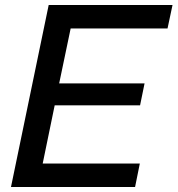

<svg xmlns="http://www.w3.org/2000/svg" viewBox="-20 -749 711 769"><path d="M175 -729H671L651 -635H263L217 -415H559L541 -327H199L151 -94H540L521 0H24Z"/></svg>

Font: Mona Sans Medium
Style: Italic
Weight: 500
Italic angle: -11.7°
Designer: Deni Anggara
Foundry: GitHub
Version: Version 2.000